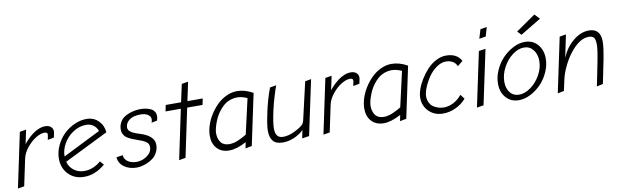

<svg xmlns="http://www.w3.org/2000/svg" viewBox="-46 -1210 5486 1702"><g transform="rotate(-10 2697.5 -359.0)"><path d="M410.2 -428.2Q412.1 -436 412.1 -443.8Q412.1 -469.2 393.6 -485.6Q375 -502 344.2 -502Q314.9 -502 285.2 -490.2Q255.4 -478.5 229.5 -458.7Q203.6 -439 183.3 -418.9Q163.1 -398.9 145 -376L171.9 -502L113.8 -492.2L9.8 0L67.9 -9.8L119.1 -252Q128.9 -297.9 165.3 -344.2Q201.7 -390.6 246.3 -418.7Q291 -446.8 326.2 -446.8Q354 -446.8 354 -426.8Q354 -423.8 352.1 -412.1L345.2 -378.9L401.9 -389.2Z M607.9 0Q707.5 0 796.9 -76.2L767.1 -110.8Q698.2 -50.8 618.2 -50.8Q563.5 -50.8 524.7 -80.6Q485.8 -110.4 472.2 -159.2L868.2 -355Q863.8 -417 821.3 -459.5Q778.8 -502 713.9 -502Q658.2 -502 603 -476.6Q547.9 -451.2 506.3 -409.7Q464.8 -368.2 439 -311.8Q413.1 -255.4 413.1 -196.8Q413.1 -111.8 467.3 -55.9Q521.5 0 607.9 0ZM703.1 -451.2Q738.8 -451.2 766.4 -431.6Q793.9 -412.1 806.2 -377.9L466.3 -208Q466.3 -268.1 499 -324.5Q531.7 -380.9 586.9 -416Q642.1 -451.2 703.1 -451.2Z M1204.1 -504.9Q1180.7 -504.9 1156 -501.5Q1131.3 -498 1102.1 -487.8Q1072.8 -477.5 1050.5 -461.9Q1028.3 -446.3 1013.2 -418.5Q998 -390.6 998 -355Q998 -335.4 1005.6 -319.3Q1013.2 -303.2 1023.2 -292.7Q1033.2 -282.2 1051.8 -272.2Q1070.3 -262.2 1084 -256.6Q1097.7 -251 1120.1 -243.2Q1150.9 -232.4 1165.8 -226.3Q1180.7 -220.2 1197.3 -210.2Q1213.9 -200.2 1220.5 -188Q1227.1 -175.8 1227.1 -159.2Q1227.1 -113.3 1183.1 -81.5Q1139.2 -49.8 1086.9 -49.8Q1042.5 -49.8 1010.5 -70.8Q978.5 -91.8 975.1 -129.9L918 -121.1Q922.4 -65.4 968.8 -32.7Q1015.1 0 1080.1 0Q1098.6 0 1122.3 -4.6Q1146 -9.3 1175.5 -21.7Q1205.1 -34.2 1228.8 -52.5Q1252.4 -70.8 1268.8 -101.8Q1285.2 -132.8 1285.2 -170.9Q1285.2 -252.9 1151.9 -292Q1103 -306.6 1079.6 -323.7Q1056.2 -340.8 1056.2 -363.8Q1056.2 -403.3 1091.3 -430.7Q1126.5 -458 1193.8 -458Q1216.3 -458 1235.8 -452.6Q1255.4 -447.3 1269.8 -433.3Q1284.2 -419.4 1284.2 -398.9Q1284.2 -383.3 1277.8 -369.1L1329.1 -378.9Q1335.9 -403.8 1335.9 -418.9Q1335.9 -443.8 1323 -461.7Q1310.1 -479.5 1289.1 -488.3Q1268.1 -497.1 1247.1 -501Q1226.1 -504.9 1204.1 -504.9Z M1761.7 -502H1624L1659.7 -670.9L1601.1 -661.1L1566.9 -502H1428.7L1417 -445.8H1554.7L1460.9 0L1520 -9.8L1611.8 -445.8H1750Z M2214.4 -472.2Q2142.6 -513.2 2071.3 -513.2Q2022.5 -513.2 1974.9 -491Q1927.2 -468.8 1890.4 -432.1Q1853.5 -395.5 1825 -350.3Q1796.4 -305.2 1781 -256.3Q1765.6 -207.5 1765.6 -164.1Q1765.6 -92.3 1805.9 -49.6Q1846.2 -6.8 1914.6 -6.8Q1981.4 -6.8 2069.3 -54.2L2058.6 0L2116.7 -11.2ZM1924.3 -62Q1897 -62.5 1877.2 -72Q1857.4 -81.5 1846.2 -98.4Q1835 -115.2 1829.8 -135Q1824.7 -154.8 1824.7 -178.2Q1824.7 -191.4 1828.6 -211.7Q1832.5 -231.9 1841.6 -258.5Q1850.6 -285.2 1863.5 -312.3Q1876.5 -339.4 1896.5 -365.7Q1916.5 -392.1 1939.9 -412.6Q1963.4 -433.1 1995.8 -445.6Q2028.3 -458 2064.5 -458Q2105.5 -458 2153.3 -436L2081.5 -120.1Q2050.8 -100.1 2007.1 -81.1Q1963.4 -62 1924.3 -62Z M2360.4 -289.1Q2372.1 -344.7 2393.8 -415Q2415.5 -485.4 2423.3 -503.9L2366.2 -494.1Q2347.7 -447.3 2330.8 -387.5Q2314 -327.6 2306.2 -289.1Q2305.7 -287.6 2302.5 -271.7Q2299.3 -255.9 2298.8 -252.9Q2298.3 -250 2295.4 -235.8Q2292.5 -221.7 2291.7 -217.3Q2291 -212.9 2288.8 -200.4Q2286.6 -188 2285.9 -182.1Q2285.2 -176.3 2283.7 -165.8Q2282.2 -155.3 2281.7 -148.4Q2281.2 -141.6 2280.8 -133.1Q2280.3 -124.5 2280.3 -117.2Q2280.3 -59.1 2306.6 -26.6Q2333 5.9 2395.5 5.9Q2450.7 5.9 2503.4 -18.6Q2556.2 -43 2583.5 -74.2L2568.4 0L2632.3 -9.8L2737.3 -503.9L2682.6 -494.1L2605.5 -159.2Q2598.1 -127.9 2583.5 -116.2Q2558.1 -92.8 2505.6 -67.9Q2453.1 -43 2407.2 -43Q2368.2 -43 2352.3 -65.7Q2336.4 -88.4 2336.4 -129.9Q2336.4 -179.2 2360.4 -289.1Z M3160.2 -428.2Q3162.1 -436 3162.1 -443.8Q3162.1 -469.2 3143.6 -485.6Q3125 -502 3094.2 -502Q3064.9 -502 3035.2 -490.2Q3005.4 -478.5 2979.5 -458.7Q2953.6 -439 2933.3 -418.9Q2913.1 -398.9 2895 -376L2921.9 -502L2863.8 -492.2L2759.8 0L2817.9 -9.8L2869.1 -252Q2878.9 -297.9 2915.3 -344.2Q2951.7 -390.6 2996.3 -418.7Q3041 -446.8 3076.2 -446.8Q3104 -446.8 3104 -426.8Q3104 -423.8 3102.1 -412.1L3095.2 -378.9L3151.9 -389.2Z M3605 -472.2Q3533.2 -513.2 3461.9 -513.2Q3413.1 -513.2 3365.5 -491Q3317.9 -468.8 3281 -432.1Q3244.1 -395.5 3215.6 -350.3Q3187 -305.2 3171.6 -256.3Q3156.2 -207.5 3156.2 -164.1Q3156.2 -92.3 3196.5 -49.6Q3236.8 -6.8 3305.2 -6.8Q3372.1 -6.8 3460 -54.2L3449.2 0L3507.3 -11.2ZM3314.9 -62Q3287.6 -62.5 3267.8 -72Q3248 -81.5 3236.8 -98.4Q3225.6 -115.2 3220.5 -135Q3215.3 -154.8 3215.3 -178.2Q3215.3 -191.4 3219.2 -211.7Q3223.1 -231.9 3232.2 -258.5Q3241.2 -285.2 3254.2 -312.3Q3267.1 -339.4 3287.1 -365.7Q3307.1 -392.1 3330.6 -412.6Q3354 -433.1 3386.5 -445.6Q3418.9 -458 3455.1 -458Q3496.1 -458 3543.9 -436L3472.2 -120.1Q3441.4 -100.1 3397.7 -81.1Q3354 -62 3314.9 -62Z M3857.9 -51.8Q3842.8 -51.8 3826.2 -54.4Q3809.6 -57.1 3788.8 -65.4Q3768.1 -73.7 3752.2 -86.7Q3736.3 -99.6 3725.6 -122.8Q3714.8 -146 3714.8 -175.8Q3714.8 -207.5 3733.2 -253.4Q3751.5 -299.3 3781 -343.5Q3810.5 -387.7 3853.8 -418.9Q3897 -450.2 3940.9 -450.2Q3975.6 -450.2 4001.7 -434.8Q4027.8 -419.4 4039.1 -391.1L4086.9 -430.2Q4048.8 -502 3950.2 -502Q3904.8 -502 3859.4 -478Q3814 -454.1 3779.3 -416.5Q3744.6 -378.9 3717.3 -334.7Q3689.9 -290.5 3675.5 -247.6Q3661.1 -204.6 3661.1 -172.9Q3661.1 -98.1 3711.4 -49.1Q3761.7 0 3837.9 0Q3897.5 0 3952.9 -26.1Q4008.3 -52.2 4046.9 -97.2L4016.1 -137.2Q3987.8 -100.1 3945.8 -76.9Q3903.8 -53.7 3857.9 -51.8Z M4351.1 -689 4293 -679.2 4268.1 -597.2 4327.6 -606.9ZM4245.6 -491.2 4141.6 0 4202.6 -9.8 4306.6 -500Z M4609.9 -602.1 4642.6 -566.9 4828.6 -679.2 4785.6 -724.1ZM4521.5 0Q4572.3 0 4625.5 -27.1Q4678.7 -54.2 4721.2 -97.9Q4763.7 -141.6 4790.8 -201.9Q4817.9 -262.2 4817.9 -323.2Q4817.9 -399.9 4774.2 -450Q4730.5 -500 4658.7 -500Q4607.4 -500 4553.7 -472.4Q4500 -444.8 4457.8 -400.6Q4415.5 -356.4 4388.7 -296.4Q4361.8 -236.3 4361.8 -175.8Q4361.8 -98.6 4405.5 -49.3Q4449.2 0 4521.5 0ZM4643.6 -452.1Q4694.8 -452.1 4726.3 -412.1Q4757.8 -372.1 4757.8 -312Q4757.8 -247.6 4722.7 -185.3Q4687.5 -123 4634.8 -85.4Q4582 -47.9 4531.7 -47.9Q4479.5 -47.9 4449.7 -85.4Q4419.9 -123 4419.9 -181.2Q4419.9 -247.1 4453.9 -310.8Q4487.8 -374.5 4539.8 -413.3Q4591.8 -452.1 4643.6 -452.1Z M5031.2 -502 4973.1 -492.2 4869.1 0 4926.3 -11.2 4948.2 -111.8Q4959.5 -163.6 4987.1 -221.9Q5014.6 -280.3 5049.3 -327.1Q5138.2 -445.8 5224.6 -445.8Q5258.8 -445.8 5272 -428.5Q5285.2 -411.1 5285.2 -367.2Q5285.2 -355 5284.2 -341.1Q5283.2 -327.1 5280.5 -309.1Q5277.8 -291 5275.6 -277.1Q5273.4 -263.2 5268.8 -238.5Q5264.2 -213.9 5261.5 -200.4Q5258.8 -187 5252.7 -157Q5246.6 -127 5244.1 -113.8L5221.2 0L5277.3 -12.2L5298.3 -115.2Q5315.4 -197.3 5322 -231.7Q5328.6 -266.1 5335 -310.3Q5341.3 -354.5 5341.3 -382.8Q5341.3 -501 5236.3 -501Q5161.6 -501 5092 -442.4Q5022.5 -383.8 4988.3 -296.9Z"/></g></svg>

Font: Comic Neue Angular
Style: Italic
Weight: 400
Italic angle: -12°
Designer: Craig Rozynski
Foundry: Craig Rozynski
Version: Version 2.003